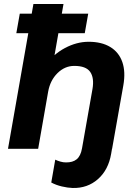

<svg xmlns="http://www.w3.org/2000/svg" viewBox="-20 -740 680 955"><path d="M418.8 -672 401.6 -574.8H61.2L78.4 -672ZM420.8 -532.2Q485.6 -532.2 528.5 -506.2Q571.4 -480.2 588.4 -431.5Q605.4 -382.8 593.4 -315L537.6 0H387.6L440 -297.2Q449.4 -352.6 428.6 -382.4Q407.8 -412.2 349.4 -412.2Q302.4 -412.2 266 -376.3Q229.6 -340.4 219.6 -284.4L194.4 -405Q244 -469.8 302.8 -501Q361.6 -532.2 420.8 -532.2ZM235 167.8 254.8 54.2Q265.8 59.6 280.4 63.8Q295 68 307.8 67.8Q341.8 68.4 361.5 52.2Q381.2 36 387.8 -1.6L393 -29.4L543 -34.2L532.8 25.2Q519.2 105.2 467 151.1Q414.8 197 341.2 195Q316.6 194.2 287.7 187.4Q258.8 180.6 235 167.8ZM146.2 -720H295.8L169.8 0H19.8Z"/></svg>

Font: Fixel Italic Variable 20240409 Display Thin
Style: Italic
Weight: 100
Italic angle: -10°
Designer: AlfaBravo + MacPaw
Foundry: Kyrylo Tkachov, Marchela Mozhyna, Serhii Makarenko, Maria Weinstein, Zakhar Kryvoshyya
Version: Version 1.211;Glyphs 3.2 (3225)